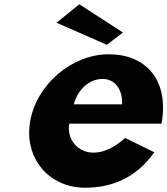

<svg xmlns="http://www.w3.org/2000/svg" viewBox="-20 -860 780 895"><path d="M324.3 -373.6C338 -431.5 387.9 -492 458.3 -492C518.3 -492 551.8 -440.2 549.3 -373.6ZM563.3 -216.9C408.3 -77.5 284 -177.5 302.7 -283.6H733.1C769.3 -488.8 658.9 -607 486.8 -607C315.8 -607 151.1 -467.3 120.8 -295.4C90.7 -124.8 206 15 376.9 15C502.5 15 614.2 -30.6 699.2 -150.3ZM349.8 -840 243.6 -754.1 478.2 -651.1 553 -708.6Z"/></svg>

Font: Hussar Wysoki
Style: Obl
Weight: 700
Foundry: Cannot Into Space Fonts
Version: Version 0.92